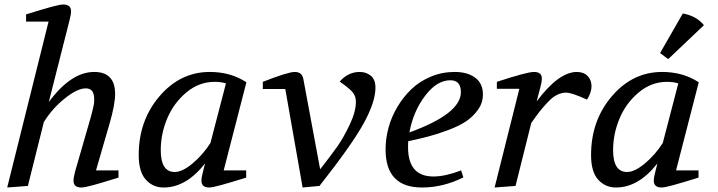

<svg xmlns="http://www.w3.org/2000/svg" viewBox="-20 -827 3192 854"><path d="M12 7 196 -731H96V-763Q170 -786 208.5 -796.5Q247 -807 261 -807Q296 -807 296 -777Q296 -762 289 -736L197 -373Q296 -507 399 -507Q492 -507 492 -409Q492 -362 467 -276L407 -69H507V-37Q433 -14 394.5 -3.5Q356 7 342 7Q307 7 307 -23Q307 -38 314 -64L385 -310Q398 -360 398.5 -369Q399 -378 399 -386Q399 -434 362 -434Q324 -434 268 -389Q212 -344 175 -284L104 0Z M597 -137Q597 -291 689.5 -399Q782 -507 913 -507Q1006 -507 1076 -461L975 -69H1075V-37Q1001 -14 962.5 -3.5Q924 7 911 7Q876 7 876 -23Q876 -38 883 -64L892 -100Q808 7 708 7Q660 7 628.5 -28Q597 -63 597 -137ZM695 -159Q695 -62 757 -62Q791 -62 836.5 -100Q882 -138 916 -191L985 -456Q964 -463 935 -463Q865 -463 808.5 -415.5Q752 -368 723.5 -299.5Q695 -231 695 -159Z M1149 -431V-463Q1261 -507 1291 -507Q1323 -507 1329 -477L1404 -74Q1454 -138 1480.5 -175.5Q1507 -213 1535 -271.5Q1563 -330 1563 -374Q1563 -401 1546.5 -419Q1530 -437 1491 -464Q1528 -507 1580 -507Q1609 -507 1629.5 -490Q1650 -473 1650 -437Q1650 -374 1598 -279Q1546 -184 1401 0L1326 7L1249 -431Z M1695 -162Q1695 -210 1708 -258.5Q1721 -307 1747.5 -351.5Q1774 -396 1810 -430.5Q1846 -465 1896 -486Q1946 -507 2003 -507Q2059 -507 2093.5 -481.5Q2128 -456 2128 -407Q2128 -370 2106.5 -339.5Q2085 -309 2054 -288Q2023 -267 1975 -249Q1927 -231 1887.5 -220.5Q1848 -210 1796 -199Q1795 -190 1795 -172Q1795 -42 1908 -42Q1960 -42 2031 -69L2041 -38Q1951 7 1857 7Q1695 7 1695 -162ZM1801 -238Q2030 -321 2030 -417Q2030 -470 1983 -470Q1923 -470 1870.5 -400.5Q1818 -331 1801 -238Z M2180 7 2290 -432H2190V-463Q2324 -507 2355 -507Q2390 -507 2390 -478Q2390 -462 2383 -437L2367 -376Q2465 -507 2546 -507Q2576 -507 2593.5 -489Q2611 -471 2611 -444Q2611 -415 2591 -384Q2523 -415 2498 -415Q2477 -415 2456.5 -404.5Q2436 -394 2414 -370Q2392 -346 2379.5 -330Q2367 -314 2343 -280L2273 0Z M2609 -137Q2609 -291 2701.5 -399Q2794 -507 2925 -507Q3018 -507 3088 -461L2987 -69H3087V-37Q3013 -14 2974.5 -3.5Q2936 7 2923 7Q2888 7 2888 -23Q2888 -38 2895 -64L2904 -100Q2820 7 2720 7Q2672 7 2640.5 -28Q2609 -63 2609 -137ZM2707 -159Q2707 -62 2769 -62Q2803 -62 2848.5 -100Q2894 -138 2928 -191L2997 -456Q2976 -463 2947 -463Q2877 -463 2820.5 -415.5Q2764 -368 2735.5 -299.5Q2707 -231 2707 -159ZM2916 -591 3017 -767Q3078 -756 3111 -715L2952 -564Z"/></svg>

Font: Volkhov
Style: Italic
Weight: 400
Italic angle: -12°
Designer: Cyreal (www.cyreal.org)
Foundry: Cyreal (www.cyreal.org)
Version: Version 1.010